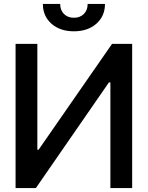

<svg xmlns="http://www.w3.org/2000/svg" viewBox="-20 -949 746 969"><path d="M58.6 -727.5H168.5V-193.4H174.8L545.4 -727.5H647V0H537.1V-533.2H529.8L161.1 0H58.6ZM353 -791Q283.2 -791 239.7 -829.3Q196.3 -867.7 196.3 -929.2H283.7Q283.7 -897.9 302.7 -878.7Q321.8 -859.4 353 -859.4Q384.3 -859.4 403.3 -878.7Q422.4 -897.9 422.4 -929.2H509.8Q509.8 -867.7 466.3 -829.3Q422.9 -791 353 -791Z"/></svg>

Font: Inter Tight Medium
Style: Regular
Weight: 500
Designer: Rasmus Andersson
Foundry: rsms
Version: Version 3.004; ttfautohint (v1.8.4.7-5d5b)